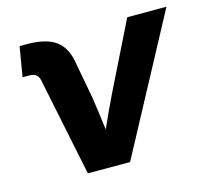

<svg xmlns="http://www.w3.org/2000/svg" viewBox="-81 -610 768 704"><g transform="rotate(-15 303.0 -258.0)"><path d="M169.9 0 92.8 -374.5Q86.9 -402.3 55.7 -402.3H29.8L48.8 -515.6H75.7Q149.4 -515.6 186.3 -488.5Q223.1 -461.4 232.4 -400.9L258.3 -260.7Q262.7 -230.5 266.8 -200Q271 -169.4 274.9 -138.7Q288.6 -169.4 302.7 -200Q316.9 -230.5 331.5 -260.7L457.5 -515.6H606.4L330.1 0Z"/></g></svg>

Font: Inter Display
Style: Bold Italic
Weight: 700
Italic angle: -9.39999°
Designer: Rasmus Andersson
Foundry: rsms
Version: Version 4.000;git-a52131595